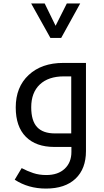

<svg xmlns="http://www.w3.org/2000/svg" viewBox="-20 -848 601 1108"><path d="M245.1 240.2Q143.1 240.2 64.9 189L105 122.1Q137.2 139.2 171.4 150.6Q205.6 162.1 247.1 162.1Q314.9 162.1 353.5 125.7Q392.1 89.4 392.1 28.8V0H293.9Q187.5 0 129.2 -58.6Q70.8 -117.2 70.8 -228Q70.8 -345.7 145.5 -415.3Q220.2 -484.9 345.2 -484.9H476.1V23.9Q476.1 126 415.8 183.1Q355.5 240.2 245.1 240.2ZM391.1 -78.1V-407.2H348.1Q259.3 -407.2 209.7 -360.4Q160.2 -313.5 160.2 -229Q160.2 -150.9 194.1 -114.5Q228 -78.1 296.9 -78.1ZM442.9 -828.1 333 -628.9H271L159.7 -828.1H237.8L300.8 -699.2L365.7 -828.1Z"/></svg>

Font: Droid Arabic Kufi
Style: Regular
Weight: 400
Designer: Pascal Zoghbi
Foundry: Irfont.ir
Version: Version 1.00 February 28, 2013, initial release